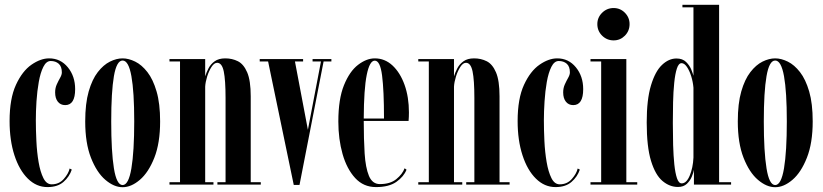

<svg xmlns="http://www.w3.org/2000/svg" viewBox="-20 -770 3432 801"><path d="M178 10.5Q132 10.5 96.2 -24.8Q60.5 -60 40.2 -122.2Q20 -184.5 20 -265Q20 -358.5 46.5 -416Q73 -473.5 111.2 -500Q149.5 -526.5 185 -526.5Q232.5 -526.5 263 -489.2Q293.5 -452 293.5 -398Q293.5 -331.5 252 -331.5Q232.5 -331.5 221.2 -345.8Q210 -360 210 -384.5Q210 -403 217 -418.2Q224 -433.5 231 -445.8Q238 -458 238 -468Q238 -492.5 225 -504Q212 -515.5 191.5 -515.5Q173 -515.5 160.8 -491Q148.5 -466.5 141.8 -428.2Q135 -390 132.2 -347.5Q129.5 -305 129.5 -268.5Q129.5 -228 131.8 -181.5Q134 -135 141 -94Q148 -53 161 -27Q174 -1 195.5 -1Q226.5 -1 246.2 -23.5Q266 -46 270.5 -67L279.5 -62.5Q269.5 -32.5 244.8 -11Q220 10.5 178 10.5Z M491.5 11Q455.5 11 419.5 -19.8Q383.5 -50.5 359.5 -111.8Q335.5 -173 335.5 -263.5Q335.5 -338 350 -388.5Q364.5 -439 388 -469.2Q411.5 -499.5 438.8 -513Q466 -526.5 491.5 -526.5Q516.5 -526.5 544 -513Q571.5 -499.5 595 -469.2Q618.5 -439 633.2 -388.5Q648 -338 648 -263.5Q648 -173 623.8 -111.8Q599.5 -50.5 563.5 -19.8Q527.5 11 491.5 11ZM491.5 2Q516.5 2 528.2 -67.8Q540 -137.5 540 -263.5Q540 -387 528.2 -452.2Q516.5 -517.5 491.5 -517.5Q466.5 -517.5 455.2 -452.2Q444 -387 444 -263.5Q444 -137.5 455.2 -67.8Q466.5 2 491.5 2Z M687 0V-10H731V-513.5H687V-523.5H836V-451.5Q841 -468 850 -485.2Q859 -502.5 875.8 -514.5Q892.5 -526.5 920 -526.5Q948.5 -526.5 972.5 -514.5Q996.5 -502.5 1011.2 -468.2Q1026 -434 1026 -368V-10H1068V0H887V-10H921V-361Q921 -436 913.5 -472Q906 -508 886 -508Q873.5 -508 862.5 -491Q851.5 -474 844.2 -450.8Q837 -427.5 836 -408.5V-10H870.5V0Z M1205.5 1.5 1098.5 -513.5H1063.5V-523.5H1244.5V-513.5H1210.5L1264.5 -228.5L1319 -513.5H1284V-523.5H1362.5V-513.5H1330L1229.5 1.5Z M1548.5 10.5Q1496.5 10.5 1461.8 -27.2Q1427 -65 1409.2 -127.2Q1391.5 -189.5 1391.5 -263Q1391.5 -356.5 1415 -414.5Q1438.5 -472.5 1473.8 -499.5Q1509 -526.5 1543.5 -526.5Q1585.5 -526.5 1617.5 -496.8Q1649.5 -467 1667.8 -416Q1686 -365 1686 -301Q1686 -282 1684.5 -265.5H1497.5Q1497.5 -189.5 1501.2 -130Q1505 -70.5 1519.2 -36.2Q1533.5 -2 1565 -2Q1608 -2 1633.5 -22.8Q1659 -43.5 1668 -68L1676 -62Q1664.5 -33 1633.5 -11.2Q1602.5 10.5 1548.5 10.5ZM1543.5 -517Q1522 -517 1510 -457.8Q1498 -398.5 1497.5 -275.5H1582Q1582 -392.5 1574 -454.8Q1566 -517 1543.5 -517Z M1725 0V-10H1769V-513.5H1725V-523.5H1874V-451.5Q1879 -468 1888 -485.2Q1897 -502.5 1913.8 -514.5Q1930.5 -526.5 1958 -526.5Q1986.5 -526.5 2010.5 -514.5Q2034.5 -502.5 2049.2 -468.2Q2064 -434 2064 -368V-10H2106V0H1925V-10H1959V-361Q1959 -436 1951.5 -472Q1944 -508 1924 -508Q1911.5 -508 1900.5 -491Q1889.5 -474 1882.2 -450.8Q1875 -427.5 1874 -408.5V-10H1908.5V0Z M2297.5 10.5Q2251.5 10.5 2215.8 -24.8Q2180 -60 2159.8 -122.2Q2139.5 -184.5 2139.5 -265Q2139.5 -358.5 2166 -416Q2192.5 -473.5 2230.8 -500Q2269 -526.5 2304.5 -526.5Q2352 -526.5 2382.5 -489.2Q2413 -452 2413 -398Q2413 -331.5 2371.5 -331.5Q2352 -331.5 2340.8 -345.8Q2329.5 -360 2329.5 -384.5Q2329.5 -403 2336.5 -418.2Q2343.5 -433.5 2350.5 -445.8Q2357.5 -458 2357.5 -468Q2357.5 -492.5 2344.5 -504Q2331.5 -515.5 2311 -515.5Q2292.5 -515.5 2280.2 -491Q2268 -466.5 2261.2 -428.2Q2254.5 -390 2251.8 -347.5Q2249 -305 2249 -268.5Q2249 -228 2251.2 -181.5Q2253.5 -135 2260.5 -94Q2267.5 -53 2280.5 -27Q2293.5 -1 2315 -1Q2346 -1 2365.8 -23.5Q2385.5 -46 2390 -67L2399 -62.5Q2389 -32.5 2364.2 -11Q2339.5 10.5 2297.5 10.5Z M2540 -601.5Q2512 -601.5 2492 -621.2Q2472 -641 2472 -669.5Q2472 -697 2492 -716.8Q2512 -736.5 2540 -736.5Q2567.5 -736.5 2587 -716.8Q2606.5 -697 2606.5 -669.5Q2606.5 -641 2587 -621.2Q2567.5 -601.5 2540 -601.5ZM2443.5 0V-10H2488V-513.5H2443.5V-523.5H2593V-10H2638.5V0Z M2808.5 10Q2773.5 10 2743.8 -15Q2714 -40 2696 -98.8Q2678 -157.5 2678 -259Q2678 -355 2695.8 -413.8Q2713.5 -472.5 2741.8 -499.2Q2770 -526 2802 -526Q2827.5 -526 2842.2 -511.5Q2857 -497 2864 -479.5Q2871 -462 2873 -454V-739.5H2827V-750H2980V-10H3030V0H2875V-61.5Q2873 -50 2866.2 -33.2Q2859.5 -16.5 2845.5 -3.2Q2831.5 10 2808.5 10ZM2824 -5Q2844 -5 2857.5 -37.5Q2871 -70 2873 -112.5V-404Q2871 -428 2863.8 -451.5Q2856.5 -475 2845.8 -490.8Q2835 -506.5 2823.5 -506.5Q2811 -506.5 2803.8 -484Q2796.5 -461.5 2792.8 -424.5Q2789 -387.5 2788 -343.5Q2787 -299.5 2787 -257Q2787 -210 2788.2 -165Q2789.5 -120 2793.2 -84Q2797 -48 2804.2 -26.5Q2811.5 -5 2824 -5Z M3214 11Q3178 11 3142 -19.8Q3106 -50.5 3082 -111.8Q3058 -173 3058 -263.5Q3058 -338 3072.5 -388.5Q3087 -439 3110.5 -469.2Q3134 -499.5 3161.2 -513Q3188.5 -526.5 3214 -526.5Q3239 -526.5 3266.5 -513Q3294 -499.5 3317.5 -469.2Q3341 -439 3355.8 -388.5Q3370.5 -338 3370.5 -263.5Q3370.5 -173 3346.2 -111.8Q3322 -50.5 3286 -19.8Q3250 11 3214 11ZM3214 2Q3239 2 3250.8 -67.8Q3262.5 -137.5 3262.5 -263.5Q3262.5 -387 3250.8 -452.2Q3239 -517.5 3214 -517.5Q3189 -517.5 3177.8 -452.2Q3166.5 -387 3166.5 -263.5Q3166.5 -137.5 3177.8 -67.8Q3189 2 3214 2Z"/></svg>

Font: Imbue 100pt SemiBold
Style: Regular
Weight: 600
Designer: Tyler Finck
Foundry: Etcetera Type Company
Version: Version 1.102; ttfautohint (v1.8.3)